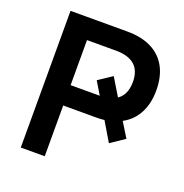

<svg xmlns="http://www.w3.org/2000/svg" viewBox="-129 -834 908 949"><g transform="rotate(20 325.0 -359.5)"><path d="M82 0V-719H381Q456 -719 508.5 -692.5Q561 -666 588 -615.5Q615 -565 615 -494Q615 -421 585.5 -369Q556 -317 500 -291V-313L558 -219L484 -169L416 -283L443 -272Q432 -270 416 -268.5Q400 -267 381 -267H208V0ZM208 -374H361Q367 -374 372.5 -374.5Q378 -375 385 -375L372 -356L321 -441L393 -489L456 -385L437 -390Q492 -417 492 -494Q492 -553 458.5 -582Q425 -611 361 -611H208Z"/></g></svg>

Font: Nunitoga
Style: Bold
Weight: 700
Designer: Vernon Adams
Foundry: Vernon Adams
Version: Version 1.0